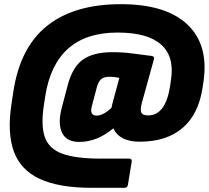

<svg xmlns="http://www.w3.org/2000/svg" viewBox="-20 -715 1002 920"><path d="M421 185Q262 185 170 142Q78 99 46 10Q14 -79 35 -217L44 -276Q76 -488 206 -591.5Q336 -695 559 -695Q775 -695 878 -597.5Q981 -500 955 -324L951 -297Q932 -168 855 -102Q778 -36 649 -36Q553 -36 523 -100Q483 -67 443 -51Q403 -35 359 -35Q299 -35 277.5 -78.5Q256 -122 276 -199L304 -305Q327 -394 377.5 -429.5Q428 -465 518 -465Q571 -465 617 -458.5Q663 -452 706 -447Q722 -445 717 -429L660 -223Q651 -190 657 -176Q663 -162 690 -162Q773 -162 795 -302L799 -330Q817 -443 752.5 -501Q688 -559 543 -559Q245 -559 197 -255L191 -216Q175 -116 194.5 -59Q214 -2 278.5 21.5Q343 45 462 45H599Q613 45 611 60L593 170Q591 185 576 185ZM443 -161Q474 -161 514 -198Q516 -206 517.5 -213.5Q519 -221 521 -228L552 -342Q542 -344 530 -345.5Q518 -347 503 -347Q478 -347 465 -336Q452 -325 444 -297L420 -206Q408 -161 443 -161Z"/></svg>

Font: Sofia Sans ExtraBlack
Style: Italic
Weight: 1000
Italic angle: -9°
Designer: Botio Nikoltchev, Ani Petrova
Foundry: lettersoup
Version: Version 4.100; ttfautohint (v1.8.4.7-5d5b)